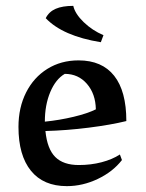

<svg xmlns="http://www.w3.org/2000/svg" viewBox="-20 -624 498 655"><path d="M43 -191Q43 -257 69 -308.5Q95 -360 141.5 -389Q188 -418 248 -418Q328 -418 369.5 -365.5Q411 -313 411 -211Q358 -198 283 -188.5Q208 -179 135 -177Q141 -116 168.5 -88.5Q196 -61 249 -61Q290 -61 326.5 -70.5Q363 -80 389 -97L396 -78Q365 -38 313.5 -13.5Q262 11 208 11Q128 11 85.5 -41.5Q43 -94 43 -191ZM307 -251Q306 -304 276.5 -338Q247 -372 201 -372Q170 -354 151.5 -310Q133 -266 133 -209Q183 -214 231 -225.5Q279 -237 307 -251ZM136 -562Q147 -584 170 -594Q193 -604 230 -604Q236 -577 265.5 -548.5Q295 -520 333 -504L324 -480Q194 -501 136 -562Z"/></svg>

Font: Mirza
Style: Regular
Weight: 400
Designer: Arabic design by Kourosh Beigpour, Latin design by Eduardo Tunni, engineering by Lasse Fister
Version: Version 1.0010g